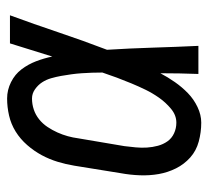

<svg xmlns="http://www.w3.org/2000/svg" viewBox="-43 -535 586 540"><g transform="rotate(-90 250.0 -265.0)"><path d="M175 8Q148 8 122 1Q96 -6 77 -23Q58 -40 46.5 -63Q35 -86 30.5 -111.5Q26 -137 27 -164.5Q28 -192 33 -219L54 -349Q58 -373 65 -396Q72 -419 83.5 -440.5Q95 -462 112 -481.5Q129 -501 150 -514Q171 -527 195 -532.5Q219 -538 243 -538Q267 -538 289 -527Q311 -516 325 -497.5Q339 -479 347.5 -457Q356 -435 361 -411Q370 -441 379.5 -470.5Q389 -500 398 -530H477Q452 -462 429 -393.5Q406 -325 380 -257Q384 -193 386 -128.5Q388 -64 391 0H312Q313 -27 313.5 -53.5Q314 -80 314 -107Q303 -86 289 -66Q275 -46 258 -29.5Q241 -13 219 -2.5Q197 8 175 8ZM175 -62Q196 -62 214 -77Q232 -92 245 -110.5Q258 -129 267.5 -148.5Q277 -168 285.5 -188.5Q294 -209 301.5 -229Q309 -249 316 -270Q316 -285 315.5 -299.5Q315 -314 314 -328.5Q313 -343 311 -357.5Q309 -372 306.5 -386Q304 -400 300 -414Q296 -428 288.5 -439.5Q281 -451 269 -459.5Q257 -468 243 -468Q227 -468 212 -463Q197 -458 184.5 -448Q172 -438 163 -424.5Q154 -411 147.5 -396.5Q141 -382 137 -367.5Q133 -353 131 -338L109 -208Q107 -192 105.5 -176Q104 -160 105 -144.5Q106 -129 110 -114Q114 -99 122.5 -87Q131 -75 145 -68.5Q159 -62 175 -62Z"/></g></svg>

Font: Iosevka Slab Oblique
Style: Regular
Weight: 400
Italic angle: -9°
Monospace: yes
Designer: Belleve Invis
Foundry: Belleve Invis
Version: Version 11.1.1; ttfautohint (v1.8.3)